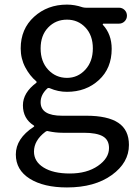

<svg xmlns="http://www.w3.org/2000/svg" viewBox="-20 -574 602 847"><path d="M275.4 252.9Q172.9 252.9 111.3 214.4Q49.8 175.8 49.8 107.4Q49.8 37.1 128.9 -14.6Q130.9 -15.6 130.9 -17.6Q130.9 -19.5 128.9 -20.5Q81.1 -50.8 81.1 -109.4Q81.1 -165 140.6 -209Q141.6 -210 141.6 -211.9Q141.6 -213.9 140.6 -214.8Q111.3 -239.3 91.3 -277.3Q71.3 -315.4 71.3 -360.4Q71.3 -446.3 130.4 -500Q189.5 -553.7 275.4 -553.7Q309.6 -553.7 343.8 -542Q351.6 -540 358.4 -540H504.9Q519.5 -540 529.8 -529.8Q540 -519.5 540 -504.9Q540 -490.2 529.8 -480Q519.5 -469.7 504.9 -469.7H436.5Q434.6 -469.7 433.6 -467.8Q432.6 -465.8 433.6 -464.8Q472.7 -422.9 472.7 -358.4Q472.7 -272.5 416 -220.7Q359.4 -168.9 275.4 -168.9Q236.3 -168.9 200.2 -184.6Q193.4 -187.5 188.5 -183.6Q159.2 -156.2 159.2 -123Q159.2 -63.5 253.9 -63.5H360.4Q455.1 -63.5 502 -32.2Q548.8 -1 548.8 65.4Q548.8 143.6 473.1 198.2Q397.5 252.9 275.4 252.9ZM275.4 -230.5Q323.2 -230.5 356.4 -266.6Q389.6 -302.7 389.6 -360.4Q389.6 -418 356.9 -452.6Q324.2 -487.3 275.4 -487.3Q225.6 -487.3 192.4 -452.6Q159.2 -418 159.2 -360.4Q159.2 -301.8 192.9 -266.1Q226.6 -230.5 275.4 -230.5ZM288.1 191.4Q363.3 191.4 412.1 157.7Q460.9 124 460.9 79.1Q460.9 43 433.6 27.3Q406.2 11.7 349.6 11.7H255.9Q225.6 11.7 193.4 4.9Q191.4 3.9 189.5 3.9Q184.6 3.9 179.7 7.8Q129.9 45.9 129.9 94.7Q129.9 138.7 172.4 165Q214.8 191.4 288.1 191.4Z"/></svg>

Font: Gen Jyuu Gothic P Regular
Style: Regular
Weight: 400
Designer: [Source Han Sans]
Ryoko NISHIZUKA  (kana & ideographs); Paul D. Hunt (Latin, Greek & Cyrillic); Wenlong ZHANG  (bopomofo
Version: Version 1.002.20150607